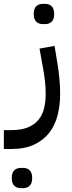

<svg xmlns="http://www.w3.org/2000/svg" viewBox="-80 -533 371 996"><path d="M28 443Q7 443 -6 430.5Q-19 418 -19 391Q-19 363 -6 350.5Q7 338 28 338H41Q61 338 74 350.5Q87 363 87 391Q87 418 74 430.5Q61 443 41 443ZM-60 142H-22Q31 142 65.5 127.5Q100 113 120.5 87.5Q141 62 149 27.5Q157 -7 157 -47Q157 -75 154 -105Q151 -135 146 -164L125 -281L203 -295L216 -216Q232 -124 232 -46Q232 12 219 64Q206 116 176 155Q146 194 97.5 217Q49 240 -22 240H-60ZM142 -408Q121 -408 108 -420.5Q95 -433 95 -460Q95 -488 108 -500.5Q121 -513 142 -513H155Q175 -513 188 -500.5Q201 -488 201 -460Q201 -433 188 -420.5Q175 -408 155 -408Z"/></svg>

Font: IBM Plex Sans Arabic Text
Style: Regular
Weight: 450
Designer: Mike Abbink, Paul van der Laan, Pieter van Rosmalen, Wael Morcos, Khajak Apelian
Foundry: Bold Monday
Version: Version 1.2